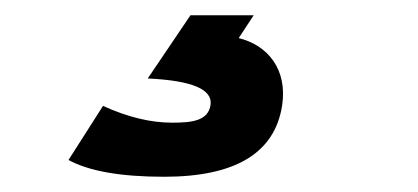

<svg xmlns="http://www.w3.org/2000/svg" viewBox="-20 -39 549 252"><path d="M293.3 11 313 -19H230L173.9 64C232.1 66.7 259.6 78.3 256.3 99C253 119.8 231.5 122 205.7 122C177.7 122 147.5 114.7 115.2 100L69.9 171C96.9 185.7 138.8 193 195.4 193C288.8 193 340.3 162 350.2 100C357.8 51.7 331 20.2 293.3 11Z"/></svg>

Font: Fog Sans
Style: It
Weight: 700
Foundry: Intel Corporation
Version: Version 1.00